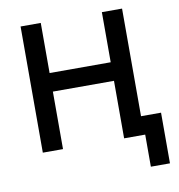

<svg xmlns="http://www.w3.org/2000/svg" viewBox="-93 -785 980 1049"><g transform="rotate(-10 396.5 -261.0)"><path d="M91 0V-700H203V-422H542V-700H654V-103H765V178H659V0H542V-319H203V0Z"/></g></svg>

Font: Geologica
Style: Regular
Weight: 400
Designer: Sindre Bremnes, Frode Helland
Foundry: Monokrom Skriftforlag AS
Version: Version 1.010; ttfautohint (v1.8.4.7-5d5b);gftools[0.9.28]